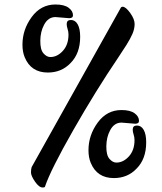

<svg xmlns="http://www.w3.org/2000/svg" viewBox="-20 -781 721 855"><path d="M288 -700 227 -705Q194 -705 176 -670Q160 -640 159.5 -600Q159 -560 173.5 -543.5Q188 -527 204 -527Q235 -527 260 -554.5Q285 -582 285 -627Q285 -640 281 -652Q277 -664 277 -674Q277 -692 296 -692Q315 -692 326 -672.5Q337 -653 337 -617Q337 -543 294 -500Q254 -458 193 -458Q118 -458 90 -526Q80 -550 80 -582Q80 -649 121 -705Q162 -761 227 -761Q266 -761 285.5 -746.5Q305 -732 305 -713Q305 -700 288 -700ZM516 -743Q519 -751 526 -751Q540 -751 560 -723Q580 -695 579.5 -673Q579 -651 569.5 -629.5Q560 -608 543.5 -581.5Q527 -555 506 -524Q407 -378 306 -201Q205 -24 180 51Q178 54 170 54Q154 54 136 28Q118 2 118 -13Q118 -28 121 -37ZM582 -230 521 -235Q488 -235 470 -200Q454 -170 453.5 -130Q453 -90 467.5 -73.5Q482 -57 498 -57Q529 -57 554 -84.5Q579 -112 579 -157Q579 -170 575 -182Q571 -194 571 -204Q571 -222 590 -222Q609 -222 620 -202.5Q631 -183 631 -147Q631 -73 588 -30Q548 12 487 12Q412 12 384 -56Q374 -80 374 -112Q374 -179 415 -235Q456 -291 521 -291Q560 -291 579.5 -276.5Q599 -262 599 -243Q599 -230 582 -230Z"/></svg>

Font: Leckerli One
Style: Regular
Weight: 400
Version: Version 1.001